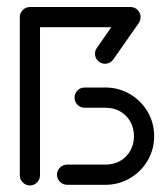

<svg xmlns="http://www.w3.org/2000/svg" viewBox="-20 -539 489 560"><path d="M67.4 1.9Q55.2 1.9 46.5 -6.9Q37.8 -15.6 37.8 -27.8V-487.8H96.7V-27.8Q96.7 -15.6 88.1 -6.9Q79.6 1.9 67.4 1.9ZM197.4 -254.4Q197.4 -266.3 205.9 -275Q214.4 -283.7 226.7 -283.7H287.8Q326.3 -283.7 358.9 -264.6Q391.5 -245.6 410.6 -213Q429.6 -180.4 429.6 -141.9Q429.6 -103.3 410.6 -70.7Q391.5 -38.1 358.9 -19.1Q326.3 0 287.8 0H175.9Q163.7 0 155 -8.7Q146.3 -17.4 146.3 -29.6Q146.3 -41.5 155 -50.2Q163.7 -58.9 175.9 -58.9H287.8Q311.5 -58.9 330.4 -69.6Q349.3 -80.4 360 -99.3Q370.7 -118.1 370.7 -141.9Q370.7 -165.6 360 -184.4Q349.3 -203.3 330.4 -214.1Q311.5 -224.8 287.8 -224.8H226.7Q214.4 -224.8 205.9 -233.5Q197.4 -242.2 197.4 -254.4ZM390 -489.3Q390 -477 381.5 -468.3Q373 -459.6 360.7 -459.6H67.4Q55.2 -459.6 46.5 -468.3Q37.8 -477 37.8 -489.3Q37.8 -501.1 46.5 -509.8Q55.2 -518.5 67.4 -518.5H360.7Q373 -518.5 381.5 -509.8Q390 -501.1 390 -489.3ZM359.3 -516.3Q371.5 -516.3 380.2 -507.6Q388.9 -498.9 388.9 -486.7Q388.9 -477.4 383 -469.3L310.4 -365.6Q306.3 -359.6 300 -356.3Q293.7 -353 286.7 -353Q274.4 -353 265.7 -361.7Q257 -370.4 257 -382.6Q257 -391.1 262.6 -399.3L335.2 -503.7Q339.3 -509.6 345.7 -513Q352.2 -516.3 359.3 -516.3Z"/></svg>

Font: 26F Galaxy Hebrew Medium
Style: Regular
Weight: 500
Designer: C₂₉H₂₅N₃O₅
Version: Version 1.000